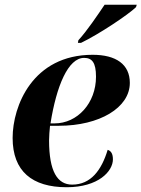

<svg xmlns="http://www.w3.org/2000/svg" viewBox="-20 -776 594 806"><path d="M309 -607 307 -596H320C395 -632 518 -714 551 -746L554 -756H419C390 -713 345 -646 309 -607ZM260 10C393 10 454 -57 454 -107C454 -132 445 -143 432 -147C406 -61 361 -1 283 -1C221 -1 186 -56 186 -187C186 -200 188 -233 190 -248H227C398 -248 525 -324 525 -428C525 -506 467 -546 369 -546C117 -546 33 -331 33 -197C33 -57 115 10 260 10ZM209 -258H192C217 -415 266 -533 333 -533C366 -533 383 -514 383 -454C383 -343 305 -258 209 -258Z"/></svg>

Font: Noto Serif Display
Style: Bold Italic
Weight: 700
Italic angle: -12°
Designer: Monotype Design Team
Foundry: Monotype Imaging Inc.
Version: Version 2.009